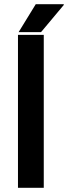

<svg xmlns="http://www.w3.org/2000/svg" viewBox="-20 -888 322 908"><path d="M65 0V-723H187V0ZM68 -736 149 -868H281L282 -865L174 -736Z"/></svg>

Font: Archivo SemiBold
Style: Regular
Weight: 600
Designer: Hector Gatti
Foundry: Omnibus-Type
Version: Version 2.001